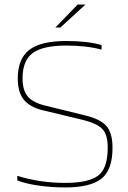

<svg xmlns="http://www.w3.org/2000/svg" viewBox="-20 -817 561 843"><path d="M342 -291 167 -333Q110 -347 84 -380Q58 -413 58 -472Q58 -559 108.5 -598Q159 -637 272 -637Q318 -637 357 -632.5Q396 -628 426 -619V-599Q394 -608 354 -612.5Q314 -617 272 -617Q168 -617 123.5 -584Q79 -551 79 -473Q79 -421 101.5 -394Q124 -367 176 -354L351 -311Q422 -294 448 -263Q474 -232 474 -168Q474 -71 425.5 -32.5Q377 6 266 6Q205 6 147.5 -2.5Q90 -11 56 -25V-45Q108 -29 159.5 -21.5Q211 -14 266 -14Q369 -14 411 -46Q453 -78 453 -169Q453 -225 430 -250Q407 -275 342 -291ZM321 -797H355L245 -696H223Z"/></svg>

Font: Blinker Thin
Style: Regular
Weight: 100
Designer: Juergen Huber
Foundry: supertype
Version: Version 1.017;hotconv 1.0.117;makeotfexe 2.5.65602